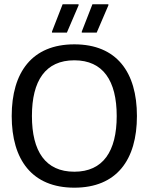

<svg xmlns="http://www.w3.org/2000/svg" viewBox="-20 -870 698 902"><path d="M294.2 -716.7 349.2 -845V-850H274.2L224.2 -721.7V-716.7ZM434.2 -716.7 489.2 -845V-850H414.2L364.2 -721.7V-716.7ZM329.2 11.7C528.3 11.7 623.3 -119.2 623.3 -325C623.3 -530.8 528.3 -661.7 329.2 -661.7C130.8 -661.7 35 -530.8 35 -325C35 -119.2 130.8 11.7 329.2 11.7ZM329.2 -63.3C193.3 -63.3 130 -159.2 130 -325C130 -490.8 193.3 -586.7 329.2 -586.7C464.2 -586.7 528.3 -490.8 528.3 -325C528.3 -159.2 464.2 -63.3 329.2 -63.3Z"/></svg>

Font: Familjen Grotesk
Style: Regular
Weight: 400
Designer: Anders Wikstroem, Jonas Baeckman, Matilda Gysing, Kristian Moeller
Foundry: Familjen STHLM AB
Version: Version 2.000